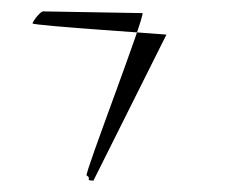

<svg xmlns="http://www.w3.org/2000/svg" viewBox="-20 -411 418 337"><path d="M37 -370C39 -376 52 -392 56 -391L230 -388C236 -386 128 -106 132 -103C142 -98 128 -94 144 -94L272 -350C288 -350 35 -366 37 -370Z"/></svg>

Font: pokerface
Style: Regular
Weight: 400
Version: Version 1